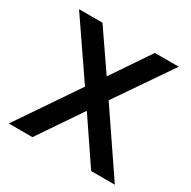

<svg xmlns="http://www.w3.org/2000/svg" viewBox="-155 -836 977 984"><g transform="rotate(30 334.0 -344.0)"><path d="M177.5 -687.5H38.8L263.8 -358.8L20 0H160L333.8 -256.2L507.5 0H647.5L403.8 -358.8L628.8 -687.5H487.5L333.8 -460Z"/></g></svg>

Font: Cambay
Style: Bold
Weight: 700
Designer: Pooja Saxena
Foundry: Pooja Saxena
Version: Version 1.096;PS 001.096;hotconv 1.0.70;makeotf.lib2.5.58329